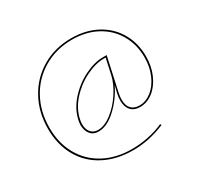

<svg xmlns="http://www.w3.org/2000/svg" viewBox="-164 -798 1205 1169"><g transform="rotate(-30 439.0 -213.0)"><path d="M537 -124Q537 -147 543 -174L555 -223Q517 -145 454 -86Q391 -27 329 -27Q293 -27 273 -52Q253 -77 253 -115Q253 -129 256 -144Q270 -216 323 -276Q376 -336 446 -371Q516 -406 578 -406H604L553 -173Q547 -146 547 -125Q547 -83 567.5 -61.5Q588 -40 625 -40Q670 -40 709.5 -71Q749 -102 773 -157Q797 -212 797 -279Q797 -369 756 -440.5Q715 -512 640 -552.5Q565 -593 467 -593Q357 -593 268.5 -541.5Q180 -490 130.5 -399.5Q81 -309 81 -196Q81 -88 127.5 -5.5Q174 77 258.5 122Q343 167 454 167Q509 167 566.5 155.5Q624 144 676 121L680 130Q567 177 457 177Q341 177 253 131Q165 85 117.5 0.5Q70 -84 70 -195Q70 -311 121 -404Q172 -497 262.5 -550Q353 -603 467 -603Q568 -603 645.5 -561.5Q723 -520 765.5 -446.5Q808 -373 808 -280Q808 -210 782.5 -152.5Q757 -95 715 -62.5Q673 -30 624 -30Q582 -30 559.5 -55Q537 -80 537 -124ZM567 -286 591 -396H577Q519 -396 451 -362.5Q383 -329 331.5 -271Q280 -213 267 -144Q264 -129 264 -116Q264 -80 282 -58.5Q300 -37 332 -37Q378 -37 428.5 -76Q479 -115 517 -173.5Q555 -232 567 -286Z"/></g></svg>

Font: Ysabeau Hairline
Style: Italic
Weight: 100
Italic angle: -12°
Designer: Christian Thalmann (Catharsis Fonts)
Version: Version 0.003